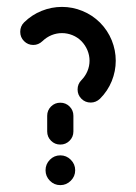

<svg xmlns="http://www.w3.org/2000/svg" viewBox="-20 -539 396 559"><path d="M112.6 -43.3Q112.6 -61.1 125.2 -73.9Q137.8 -86.7 155.6 -86.7Q173.3 -86.7 186.1 -73.9Q198.9 -61.1 198.9 -43.3Q198.9 -25.6 186.1 -12.8Q173.3 0 155.6 0Q137.8 0 125.2 -12.8Q112.6 -25.6 112.6 -43.3ZM155.6 -240Q171.5 -240 182.6 -228.9Q193.7 -217.8 193.7 -201.9V-156.3Q193.7 -140.4 182.6 -129.3Q171.5 -118.1 155.6 -118.1Q139.6 -118.1 128.5 -129.3Q117.4 -140.4 117.4 -156.3V-201.9Q117.4 -217.8 128.5 -228.9Q139.6 -240 155.6 -240ZM77 -408.1Q61.1 -408.1 50 -419.3Q38.9 -430.4 38.9 -446.3Q38.9 -462.6 50 -473.7Q72.6 -495.9 101.3 -507.4Q130 -518.9 160.4 -518.9Q191.1 -518.9 219.8 -507.2Q248.5 -495.6 271.1 -473.3Q293.7 -450.4 305.4 -421.5Q317 -392.6 317 -362.2Q317 -331.9 305.4 -303Q293.7 -274.1 271.1 -251.5Q259.3 -240.4 244.1 -240.4Q228.1 -240.4 217 -251.5Q205.9 -262.6 205.9 -278.5Q205.9 -294.4 217 -305.6Q228.5 -317.4 234.6 -332Q240.7 -346.7 240.7 -362.2Q240.7 -377.8 234.6 -392.6Q228.5 -407.4 217 -419.3Q205.6 -430.7 190.7 -436.7Q175.9 -442.6 160.4 -442.6Q144.8 -442.6 130.2 -436.7Q115.6 -430.7 103.7 -419.3Q91.9 -408.1 77 -408.1Z"/></svg>

Font: 26F Galaxy Sans
Style: Bold
Weight: 700
Designer: C₂₉H₂₅N₃O₅
Version: Version 1.100